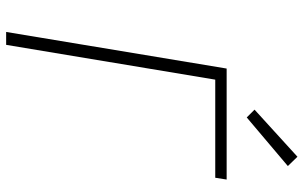

<svg xmlns="http://www.w3.org/2000/svg" viewBox="-206 -806 1011 640"><g transform="rotate(90 300.0 -485.5)"><path d="M86 0 208 -735H578L572 -697H245L129 0ZM371 -802 345 -828 502 -971 533 -939Z"/></g></svg>

Font: Iosevka SS04 XLt Ex Obl
Style: Regular
Weight: 200
Width: 7
Italic angle: -9°
Monospace: yes
Designer: Belleve Invis
Foundry: Belleve Invis
Version: Version 19.0.0; ttfautohint (v1.8.4)